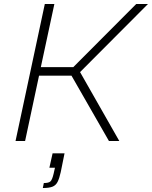

<svg xmlns="http://www.w3.org/2000/svg" viewBox="-20 -708 763 964"><path d="M58 0 205 -688H253L185 -371H348L664 -688H723L382 -346L579 0H527L339 -328H176L106 0ZM195 236 200 211Q224 211 233 203Q242 195 249 165L256 134H228L244 62H304L285 156Q278 188 269 205.5Q260 223 243 229.5Q226 236 195 236Z"/></svg>

Font: Saira ExtraLight
Style: Italic
Weight: 200
Italic angle: -12°
Designer: Hector Gatti with collaboration of the Omnibus-Type team
Foundry: Omnibus-Type
Version: Version 1.100; ttfautohint (v1.8.3)